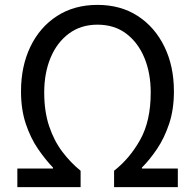

<svg xmlns="http://www.w3.org/2000/svg" viewBox="-20 -766 798 786"><path d="M51 0V-76H197V-80Q166 -112 135.5 -156.5Q105 -201 85.5 -259.5Q66 -318 66 -392Q66 -495 104.5 -575Q143 -655 213.5 -700.5Q284 -746 379 -746Q474 -746 544 -700.5Q614 -655 653 -575Q692 -495 692 -392Q692 -318 672.5 -259.5Q653 -201 623 -156.5Q593 -112 561 -80V-76H708V0H447V-67Q511 -117 554 -194Q597 -271 597 -387Q597 -467 571 -529.5Q545 -592 496.5 -628.5Q448 -665 379 -665Q311 -665 262 -628.5Q213 -592 187 -529.5Q161 -467 161 -387Q161 -310 181 -250Q201 -190 235 -145Q269 -100 310 -67V0Z"/></svg>

Font: Chocolate Classical Sans
Style: Regular
Weight: 400
Designer: 田海東、宇文滿月
Foundry: Moonlit Owen
Version: Version 1.001